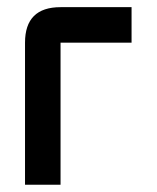

<svg xmlns="http://www.w3.org/2000/svg" viewBox="-20 -508 431 528"><path d="M146.5 -488.3H341.8V-390.6H146.5V0H48.8V-390.6Q48.8 -488.3 146.5 -488.3Z"/></svg>

Font: BabelStone Runic Elder Futhark
Style: Regular
Weight: 400
Designer: Andrew West
Foundry: BabelStone
Version: Version 3.005 March 14, 2022